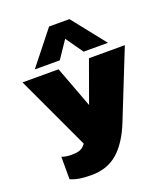

<svg xmlns="http://www.w3.org/2000/svg" viewBox="-161 -840 980 1127"><g transform="rotate(-20 329.5 -276.5)"><path d="M113.8 -521 278.8 -729H405.8L570.8 -521H418.9L342.8 -628.9L270 -521ZM215.8 175.8Q170.9 175.8 142.1 171.1Q113.3 166.5 85 154.8V14.2Q109.9 23.9 145 23.9Q180.7 23.9 199.7 16.4Q218.8 8.8 234.9 -13.2L20 -474.1H245.1L341.8 -215.8L435.1 -474.1H659.2L490.2 -50.8Q445.8 60.5 380.4 118.2Q314.9 175.8 215.8 175.8Z"/></g></svg>

Font: Kanit ExtraBold
Style: Regular
Weight: 800
Designer: Katatrad Team
Foundry: CadsonDemak
Version: Version 1.000;PS 001.000;hotconv 1.0.88;makeotf.lib2.5.64775